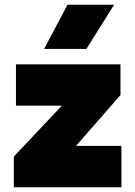

<svg xmlns="http://www.w3.org/2000/svg" viewBox="-20 -792 572 812"><path d="M38.5 0V-130L241.5 -345H47.5V-520H489.5V-390L301.5 -175H493.5V0ZM166.5 -585 265.5 -772H462.5L345.5 -585Z"/></svg>

Font: Geologica Black
Style: Regular
Weight: 900
Designer: Sindre Bremnes, Frode Helland
Foundry: Monokrom Skriftforlag AS
Version: Version 1.010;gftools[0.9.28]